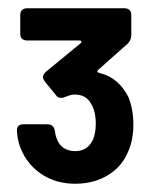

<svg xmlns="http://www.w3.org/2000/svg" viewBox="-20 -855 364 465"><path d="M303 -553Q303 -516 290 -487Q275 -451 241 -430.5Q207 -410 162 -410Q116 -410 81 -433Q46 -456 30 -496Q23 -512 21 -537V-539Q21 -554 37 -554H95Q110 -554 113 -538Q114 -527 118 -518Q123 -504 134.5 -496.5Q146 -489 162 -489Q189 -489 202 -511Q212 -528 212 -555Q212 -585 201 -603Q189 -626 161 -626Q152 -626 140 -621Q134 -618 128 -618Q120 -618 116 -624L89 -657Q84 -664 84 -668Q84 -674 91 -681L175 -750Q178 -753 177 -755Q176 -757 172 -757H46Q29 -757 29 -774V-818Q29 -835 46 -835H281Q298 -835 298 -818V-770Q298 -758 289 -749L218 -686Q212 -680 222 -678Q267 -667 291 -620Q303 -590 303 -553Z"/></svg>

Font: Barlow
Style: Bold
Weight: 700
Designer: Jeremy Tribby
Foundry: Jeremy Tribby
Version: Version 1.101 August 23, 2024